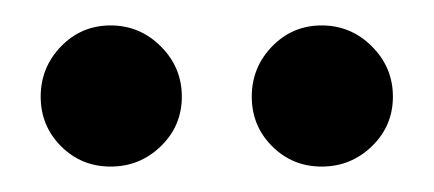

<svg xmlns="http://www.w3.org/2000/svg" viewBox="-20 -752 341 151"><path d="M67 -621Q44 -621 28 -637Q12 -653 12 -676Q12 -699 28 -715.5Q44 -732 67 -732Q90 -732 106.5 -715.5Q123 -699 123 -676Q123 -653 106.5 -637Q90 -621 67 -621ZM233 -621Q210 -621 194 -637Q178 -653 178 -676Q178 -699 194 -715.5Q210 -732 233 -732Q256 -732 272.5 -715.5Q289 -699 289 -676Q289 -653 272.5 -637Q256 -621 233 -621Z"/></svg>

Font: Albert Sans Medium
Style: Regular
Weight: 500
Designer: Andreas Rasmussen
Foundry: a.Foundry
Version: Version 1.025